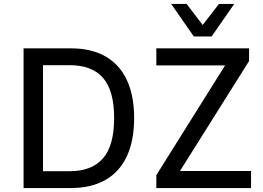

<svg xmlns="http://www.w3.org/2000/svg" viewBox="-20 -949 1328 969"><path d="M99 0V-705H338Q441 -705 512 -664.5Q583 -624 620 -545.5Q657 -467 657 -353Q657 -239 620 -160Q583 -81 511.5 -40.5Q440 0 338 0ZM197 -85H332Q443 -85 499.5 -149.5Q556 -214 556 -353Q556 -492 500 -556Q444 -620 332 -620H197ZM769 0V-65L1143 -662L1154 -619H769V-705H1237V-641L862 -44L851 -86H1247V0ZM958 -765 844 -929H922L1003 -823L1085 -929H1162L1048 -765Z"/></svg>

Font: Nunito Sans 7pt SemiCondensed Medium
Style: Regular
Weight: 500
Width: 4
Designer: Vernon Adams
Foundry: Vernon Adams
Version: Version 3.101;gftools[0.9.27]